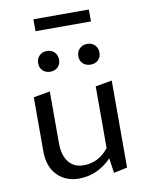

<svg xmlns="http://www.w3.org/2000/svg" viewBox="-87 -834 697 904"><g transform="rotate(-10 262.0 -382.0)"><path d="M401 -771V-714H136V-771ZM208 -527.5Q194 -514 172 -514Q150 -514 136 -527.5Q122 -541 122 -563Q122 -585 136 -599Q150 -613 172 -613Q194 -613 208 -599Q222 -585 222 -563Q222 -541 208 -527.5ZM365 -514Q342 -514 328 -527.5Q314 -541 314 -563Q314 -585 328.5 -599Q343 -613 365 -613Q387 -613 401 -599Q415 -585 415 -563Q415 -541 401 -527.5Q387 -514 365 -514ZM370 -409 449 -423V-7L384 7L374 -64Q306 5 218 5Q154 5 114 -36.5Q74 -78 74 -150V-409L153 -423V-177Q153 -118 178.5 -85.5Q204 -53 250 -53Q322 -53 370 -114Z"/></g></svg>

Font: EauTest Medium
Style: Regular
Weight: 500
Designer: Christian Thalmann (Catharsis Fonts)
Version: Version 0.001;PS 000.001;hotconv 1.0.88;makeotf.lib2.5.64775